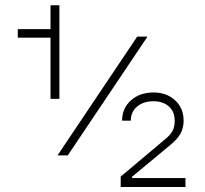

<svg xmlns="http://www.w3.org/2000/svg" viewBox="-20 -703 797 748"><path d="M450.2 25.4V-15.1L624 -161.1Q644.5 -178.2 652.6 -193.8Q660.6 -209.5 660.6 -232.4Q660.6 -268.1 637.9 -288.3Q615.2 -308.6 577.6 -308.6Q539.1 -308.6 514.4 -288.1Q489.7 -267.6 489.7 -232.9H455.6Q455.6 -281.2 490.2 -312Q524.9 -342.8 577.6 -342.8Q628.9 -342.8 662.1 -312.3Q695.3 -281.7 695.3 -233.4Q695.3 -204.1 683.3 -182.6Q671.4 -161.1 643.6 -138.2L494.6 -14.6V-9.3H702.6V25.4ZM49.3 -556.2V-589.4H176.8V-682.6H211.4V-317.9H176.8V-556.2ZM244.1 -97.7H204.1L514.6 -560.5H554.7Z"/></svg>

Font: Estedad-FD ExtraLight
Style: Regular
Weight: 200
Designer: Amin Abedi
Version: Version 7.3